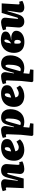

<svg xmlns="http://www.w3.org/2000/svg" viewBox="1824 -2408 805 4508"><g transform="rotate(-90 2227.0 -153.5)"><path d="M693 -32Q678 -22 647 -11Q616 0 580 7Q544 14 515 14Q451 14 422 -16.5Q393 -47 398 -102L423 -361Q425 -375 421 -381Q417 -387 411 -387Q403 -387 398.5 -381.5Q394 -376 389 -360.5Q384 -345 374 -310L289 0H64L80 -390Q81 -405 76 -412.5Q71 -420 61 -420Q53 -420 43 -417Q33 -414 18 -409L-7 -492Q4 -498 32 -507.5Q60 -517 96 -524Q132 -531 166 -531Q219 -531 249 -504.5Q279 -478 272 -423L236 -139L248 -136L312 -382Q324 -429 344 -462Q364 -495 398 -513Q432 -531 488 -531Q535 -531 567.5 -513.5Q600 -496 616.5 -464Q633 -432 629 -391L611 -142Q610 -120 614.5 -109.5Q619 -99 635 -99Q646 -99 656 -102Q666 -105 672 -107Z M1025 -531Q1112 -531 1164.5 -496Q1217 -461 1217 -395Q1217 -368 1209.5 -343.5Q1202 -319 1180 -298.5Q1158 -278 1117.5 -258.5Q1077 -239 1010 -219L930 -196Q935 -165 949 -147.5Q963 -130 982.5 -123Q1002 -116 1022 -116Q1044 -116 1067.5 -123.5Q1091 -131 1114.5 -143.5Q1138 -156 1158 -170L1210 -88Q1182 -58 1150 -37.5Q1118 -17 1084.5 -6Q1051 5 1020 9.5Q989 14 965 14Q891 14 833 -12.5Q775 -39 741.5 -92Q708 -145 708 -225Q708 -326 747 -394Q786 -462 857 -496.5Q928 -531 1025 -531ZM1026 -396Q1026 -415 1021.5 -425.5Q1017 -436 1010.5 -440Q1004 -444 996 -444Q980 -444 966 -430.5Q952 -417 941.5 -385Q931 -353 926 -295L958 -304Q980 -311 995 -320.5Q1010 -330 1018 -348Q1026 -366 1026 -396Z M1329 -366Q1331 -397 1326.5 -408Q1322 -419 1306 -419Q1298 -419 1285 -416Q1272 -413 1264 -410L1244 -490Q1264 -500 1294.5 -509.5Q1325 -519 1359.5 -525Q1394 -531 1426 -531Q1481 -531 1505 -496.5Q1529 -462 1521 -410L1494 -230L1506 -227L1538 -336Q1549 -373 1560.5 -407.5Q1572 -442 1591 -470Q1610 -498 1643 -514.5Q1676 -531 1729 -531Q1784 -531 1826.5 -506.5Q1869 -482 1893.5 -434.5Q1918 -387 1918 -316Q1918 -256 1901.5 -197.5Q1885 -139 1849 -91Q1813 -43 1755 -14.5Q1697 14 1614 14Q1580 14 1549 7.5Q1518 1 1498 -8L1485 132L1589 153L1578 229L1312 225L1289 198L1317 -64ZM1669 -428Q1662 -428 1656 -424.5Q1650 -421 1643 -408.5Q1636 -396 1627 -369Q1618 -342 1605 -295L1545 -80Q1556 -74 1567.5 -71.5Q1579 -69 1588 -69Q1618 -69 1639.5 -92.5Q1661 -116 1674 -156Q1687 -196 1693 -246Q1699 -296 1699 -349Q1699 -375 1696.5 -390.5Q1694 -406 1690 -414Q1686 -422 1680.5 -425Q1675 -428 1669 -428Z M2289 -531Q2376 -531 2428.5 -496Q2481 -461 2481 -395Q2481 -368 2473.5 -343.5Q2466 -319 2444 -298.5Q2422 -278 2381.5 -258.5Q2341 -239 2274 -219L2194 -196Q2199 -165 2213 -147.5Q2227 -130 2246.5 -123Q2266 -116 2286 -116Q2308 -116 2331.5 -123.5Q2355 -131 2378.5 -143.5Q2402 -156 2422 -170L2474 -88Q2446 -58 2414 -37.5Q2382 -17 2348.5 -6Q2315 5 2284 9.5Q2253 14 2229 14Q2155 14 2097 -12.5Q2039 -39 2005.5 -92Q1972 -145 1972 -225Q1972 -326 2011 -394Q2050 -462 2121 -496.5Q2192 -531 2289 -531ZM2290 -396Q2290 -415 2285.5 -425.5Q2281 -436 2274.5 -440Q2268 -444 2260 -444Q2244 -444 2230 -430.5Q2216 -417 2205.5 -385Q2195 -353 2190 -295L2222 -304Q2244 -311 2259 -320.5Q2274 -330 2282 -348Q2290 -366 2290 -396Z M2593 -366Q2595 -397 2590.5 -408Q2586 -419 2570 -419Q2562 -419 2549 -416Q2536 -413 2528 -410L2508 -490Q2528 -500 2558.5 -509.5Q2589 -519 2623.5 -525Q2658 -531 2690 -531Q2745 -531 2769 -496.5Q2793 -462 2785 -410L2758 -230L2770 -227L2802 -336Q2813 -373 2824.5 -407.5Q2836 -442 2855 -470Q2874 -498 2907 -514.5Q2940 -531 2993 -531Q3048 -531 3090.5 -506.5Q3133 -482 3157.5 -434.5Q3182 -387 3182 -316Q3182 -256 3165.5 -197.5Q3149 -139 3113 -91Q3077 -43 3019 -14.5Q2961 14 2878 14Q2844 14 2813 7.5Q2782 1 2762 -8L2749 132L2853 153L2842 229L2576 225L2553 198L2581 -64ZM2933 -428Q2926 -428 2920 -424.5Q2914 -421 2907 -408.5Q2900 -396 2891 -369Q2882 -342 2869 -295L2809 -80Q2820 -74 2831.5 -71.5Q2843 -69 2852 -69Q2882 -69 2903.5 -92.5Q2925 -116 2938 -156Q2951 -196 2957 -246Q2963 -296 2963 -349Q2963 -375 2960.5 -390.5Q2958 -406 2954 -414Q2950 -422 2944.5 -425Q2939 -428 2933 -428Z M3496 16Q3411 16 3354 -13Q3297 -42 3268.5 -97Q3240 -152 3240 -229Q3240 -289 3258 -344.5Q3276 -400 3313 -443Q3350 -486 3407.5 -511Q3465 -536 3543 -536Q3605 -536 3649.5 -523.5Q3694 -511 3717.5 -487.5Q3741 -464 3741 -430Q3741 -384 3711.5 -355.5Q3682 -327 3638 -313.5Q3594 -300 3549 -297V-291Q3611 -297 3658 -284.5Q3705 -272 3732 -244Q3759 -216 3759 -175Q3759 -125 3729 -81.5Q3699 -38 3640.5 -11Q3582 16 3496 16ZM3498 -68Q3514 -68 3524.5 -80Q3535 -92 3540.5 -111.5Q3546 -131 3546 -154Q3546 -171 3541 -186.5Q3536 -202 3524.5 -211.5Q3513 -221 3493 -221Q3486 -221 3476.5 -219Q3467 -217 3459 -214Q3457 -192 3456.5 -172.5Q3456 -153 3456 -135Q3456 -113 3460.5 -98.5Q3465 -84 3474 -76Q3483 -68 3498 -68ZM3462 -294 3474 -301Q3495 -314 3512.5 -331.5Q3530 -349 3541 -372Q3552 -395 3552 -421Q3552 -438 3545 -446Q3538 -454 3527 -454Q3513 -454 3501.5 -442Q3490 -430 3480.5 -396Q3471 -362 3462 -294Z M3772 -486Q3791 -496 3823.5 -506Q3856 -516 3891.5 -523.5Q3927 -531 3954 -531Q4014 -531 4042.5 -501.5Q4071 -472 4065 -416L4039 -160Q4038 -145 4040 -138.5Q4042 -132 4052 -132Q4058 -132 4062 -138.5Q4066 -145 4071 -160Q4076 -175 4083 -200L4177 -517H4402L4378 -128Q4377 -114 4382 -106Q4387 -98 4396 -98Q4408 -98 4420 -101Q4432 -104 4440 -108L4461 -32Q4447 -23 4428.5 -15Q4410 -7 4389 0Q4368 7 4346 10.5Q4324 14 4305 14Q4244 14 4212 -18.5Q4180 -51 4190 -115L4230 -378L4219 -381L4143 -130Q4126 -74 4101 -42.5Q4076 -11 4044.5 1.5Q4013 14 3973 14Q3909 14 3870.5 -25Q3832 -64 3836 -126L3855 -384Q3857 -405 3849.5 -412Q3842 -419 3830 -419Q3822 -419 3813.5 -417.5Q3805 -416 3793 -411Z"/></g></svg>

Font: Literata Black
Style: Italic
Weight: 900
Italic angle: -2°
Designer: Latin by Veronika Burian and Jose Scaglione. Greek by Irene Vlachou. Cyrillic by Vera Evstafieva
Foundry: TypeTogether
Version: Version 3.002